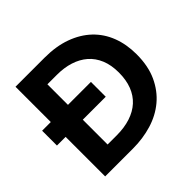

<svg xmlns="http://www.w3.org/2000/svg" viewBox="-170 -880 1060 1060"><g transform="rotate(-45 359.5 -350.0)"><path d="M395 -424.5H14V-308.7H395ZM287 -115H141.3L140.3 0H299.5Q376.5 0 445.9 -20.9Q515.3 -41.8 567.6 -85.5Q620 -129.3 650.8 -196Q681.5 -262.8 681.5 -353.8Q681.5 -431.8 657 -495.4Q632.5 -559 584.8 -604.4Q537 -649.8 467.9 -674.9Q398.8 -700 309.5 -700H141.3V-585H290Q346 -585 392.1 -570.4Q438.2 -555.7 471.5 -526.9Q504.7 -498 522.9 -454.2Q541 -410.5 541 -352Q541 -294.3 523.9 -249.9Q506.7 -205.5 474.1 -175.8Q441.5 -146 394.1 -130.5Q346.7 -115 287 -115ZM215.8 -700H81.7V0H215.8Z"/></g></svg>

Font: Tilda Sans VF
Style: Regular
Weight: 400
Designer: ParaType Ltd
Foundry: ParaType Ltd
Version: Version 1.010